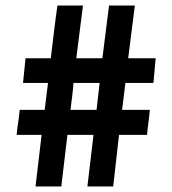

<svg xmlns="http://www.w3.org/2000/svg" viewBox="-20 -672 621 692"><path d="M245 -373Q243 -348 240 -324Q237 -300 234 -276H328L339 -373ZM295 0 317 -186H223L201 0H108L130 -186H40Q42 -209 45.5 -231Q49 -253 51 -276H141L153 -373H63L72 -462H163Q169 -510 174.5 -557Q180 -604 187 -652H279L255 -462H349L373 -652H466L442 -462H541Q539 -439 537 -417Q535 -395 533 -373H432L420 -276H520Q518 -253 515 -231Q512 -209 510 -186H409Q404 -139 398.5 -93Q393 -47 388 0Z"/></svg>

Font: JosefinSans
Style: SemiBold
Weight: 600
Designer: Santiago Orozco
Foundry: Typemade
Version: Version 1.0 ; ttfautohint (v1.3)